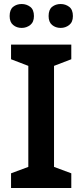

<svg xmlns="http://www.w3.org/2000/svg" viewBox="-20 -1029 410 956"><path d="M335 -93H35V-166L121 -198V-701L35 -734V-807H335V-734L249 -701V-198L335 -166ZM28 -949Q28 -981 45.5 -995Q63 -1009 88 -1009Q112 -1009 130.5 -995Q149 -981 149 -949Q149 -919 130.5 -904.5Q112 -890 88 -890Q63 -890 45.5 -904.5Q28 -919 28 -949ZM222 -949Q222 -981 239.5 -995Q257 -1009 282 -1009Q306 -1009 324.5 -995Q343 -981 343 -949Q343 -919 324.5 -904.5Q306 -890 282 -890Q257 -890 239.5 -904.5Q222 -919 222 -949Z"/></svg>

Font: Noto Sans Telugu UI SemiBold
Style: Regular
Weight: 600
Designer: Jelle Bosma - Monotype Design Team
Foundry: Monotype Imaging Inc.
Version: Version 2.005; ttfautohint (v1.8.4.7-5d5b)